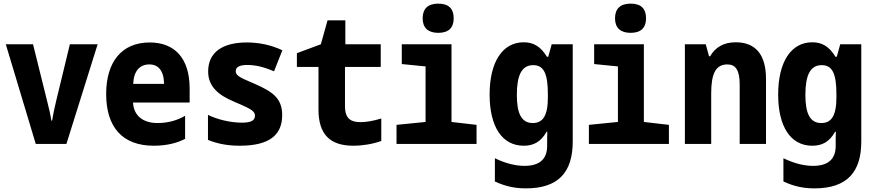

<svg xmlns="http://www.w3.org/2000/svg" viewBox="-20 -793 4810 1058"><path d="M177 0H346L518 -549H365L290 -239C280 -196 273 -166 267 -128H263C257 -166 250 -196 239 -239L162 -549H12Z M827 10C901 10 959 -6 1000 -28V-155C961 -132 910 -115 848 -115C772 -115 717 -152 713 -228H1025V-305C1025 -474 941 -559 805 -559C649 -559 565 -450 565 -275C565 -91 656 10 827 10ZM884 -331H714C717 -402 750 -438 803 -438C852 -438 883 -404 884 -331Z M1301 10C1458 10 1535 -44 1535 -159C1535 -255 1477 -289 1386 -330C1319 -360 1279 -371 1279 -401C1279 -423 1300 -435 1342 -435C1388 -435 1434 -424 1490 -400L1536 -516C1472 -546 1406 -559 1340 -559C1206 -559 1127 -505 1127 -399C1127 -316 1184 -269 1267 -234C1352 -197 1385 -185 1385 -155C1385 -131 1366 -117 1313 -117C1250 -117 1176 -135 1126 -160V-22C1181 0 1236 10 1301 10Z M1927 10C1977 10 2033 1 2081 -16V-140C2034 -126 1998 -120 1967 -120C1919 -120 1881 -134 1881 -208V-424H2078V-549H1883V-681H1785L1748 -549L1616 -500V-424H1735V-189C1735 -54 1797 10 1927 10Z M2395 -612C2453 -612 2480 -641 2480 -692C2480 -745 2453 -773 2395 -773C2338 -773 2309 -745 2309 -692C2309 -639 2340 -612 2395 -612ZM2165 0H2606V-105L2468 -121V-549H2194V-440L2325 -427V-121L2165 -105Z M2878 245C3058 245 3136 155 3136 -13V-549H3020L3001 -480H2994C2959 -537 2920 -560 2866 -560C2749 -560 2678 -452 2678 -272C2678 -96 2746 10 2866 10C2918 10 2959 -9 2992 -67H2996C2995 -46 2995 -27 2995 -5V11C2995 85 2952 121 2870 121C2824 121 2769 109 2707 79V207C2763 233 2815 245 2878 245ZM2916 -115C2852 -115 2828 -170 2828 -270C2828 -377 2854 -434 2918 -434C2977 -434 2999 -387 2999 -273V-256C2999 -155 2971 -115 2916 -115Z M3455 -612C3513 -612 3540 -641 3540 -692C3540 -745 3513 -773 3455 -773C3398 -773 3369 -745 3369 -692C3369 -639 3400 -612 3455 -612ZM3225 0H3666V-105L3528 -121V-549H3254V-440L3385 -427V-121L3225 -105Z M3754 0H3899V-279C3899 -387 3924 -438 3988 -438C4034 -438 4056 -406 4056 -327V0H4201V-358C4201 -494 4142 -560 4034 -560C3966 -560 3921 -531 3893 -483H3887L3869 -549H3754Z M4468 245C4648 245 4726 155 4726 -13V-549H4610L4591 -480H4584C4549 -537 4510 -560 4456 -560C4339 -560 4268 -452 4268 -272C4268 -96 4336 10 4456 10C4508 10 4549 -9 4582 -67H4586C4585 -46 4585 -27 4585 -5V11C4585 85 4542 121 4460 121C4414 121 4359 109 4297 79V207C4353 233 4405 245 4468 245ZM4506 -115C4442 -115 4418 -170 4418 -270C4418 -377 4444 -434 4508 -434C4567 -434 4589 -387 4589 -273V-256C4589 -155 4561 -115 4506 -115Z"/></svg>

Font: Noto Sans Mono Condensed ExtraBold
Style: Regular
Weight: 800
Width: 3
Designer: Monotype Design Team
Foundry: Monotype Imaging Inc.
Version: Version 2.014